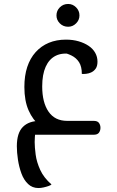

<svg xmlns="http://www.w3.org/2000/svg" viewBox="-20 -680 592 969"><path d="M174 269Q143 269 121.5 248.5Q100 228 88 195Q76 162 70.5 125.5Q65 89 65 58Q65 -9 95.5 -39.5Q126 -70 182 -70V-45Q146 -74 124.5 -122.5Q103 -171 103 -241Q103 -298 117.5 -342Q132 -386 160 -417Q188 -448 226.5 -464Q265 -480 313 -480Q348 -480 377 -471.5Q406 -463 427.5 -448.5Q449 -434 460.5 -413.5Q472 -393 472 -369Q472 -346 462.5 -333Q453 -320 439 -314Q428 -309 414.5 -307.5Q401 -306 393 -307Q393 -344 379 -366Q365 -388 340.5 -400Q316 -412 284 -418L342 -407Q294 -415 261 -398.5Q228 -382 210.5 -343Q193 -304 193 -244Q193 -163 225 -116.5Q257 -70 319 -70H453Q472 -70 479.5 -59.5Q487 -49 487 -35Q487 -21 479.5 -10.5Q472 0 453 0H109L161 -29Q157 -7 156 11Q155 29 155 37Q155 63 160 100.5Q165 138 183 177.5Q201 217 240 251Q236 255 224.5 259Q213 263 199.5 266Q186 269 174 269ZM324 -545Q299 -545 282 -562Q265 -579 265 -602Q265 -626 282 -643Q299 -660 324 -660Q347 -660 364 -643Q381 -626 381 -602Q381 -579 364 -562Q347 -545 324 -545Z"/></svg>

Font: El Messiri
Style: Regular
Weight: 400
Designer: Mohamed Gaber
Foundry: Kief Type Foundry
Version: Version 2.020